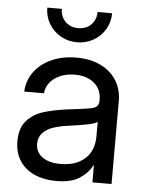

<svg xmlns="http://www.w3.org/2000/svg" viewBox="-53 -771 623 821"><g transform="rotate(5 259.0 -360.5)"><path d="M39.1 -148.4Q39.1 -203.6 66.9 -235.1Q94.7 -266.6 137.5 -280Q180.2 -293.5 244.1 -301.8Q265.6 -304.7 287.1 -307.1Q325.7 -312 341.8 -315.4Q357.9 -318.8 366 -326.7Q374 -334.5 374 -350.6V-355.5Q374 -383.8 360.4 -405.5Q346.7 -427.2 320.8 -439.7Q294.9 -452.1 259.8 -452.1Q224.6 -452.1 196.8 -440.2Q168.9 -428.2 152.6 -407.5Q136.2 -386.7 134.3 -361.3H49.8Q51.8 -408.2 78.9 -445.6Q106 -482.9 152.8 -504.2Q199.7 -525.4 259.8 -525.4Q319.3 -525.4 363.5 -504.2Q407.7 -482.9 431.9 -444.6Q456.1 -406.2 456.1 -355.5V0H374V-73.2H372.1Q354.5 -38.6 318.4 -15.4Q282.2 7.8 218.8 7.8Q166.5 7.8 126 -10Q85.4 -27.8 62.3 -63Q39.1 -98.1 39.1 -148.4ZM374 -195.3V-259.8Q365.7 -252 331.5 -245.1Q297.4 -238.3 240.2 -230.5Q207 -225.6 181.4 -216.1Q155.8 -206.5 139.9 -188.7Q124 -170.9 124 -143.6Q124 -119.6 137 -102.3Q149.9 -85 173.8 -75.7Q197.8 -66.4 230.5 -66.4Q278.8 -66.4 311.3 -84Q343.8 -101.6 358.9 -130.9Q374 -160.2 374 -195.3ZM116.7 -727.5H179.2Q179.2 -705.6 189 -688.2Q198.7 -670.9 216.1 -661.1Q233.4 -651.4 255.9 -651.4Q278.3 -651.4 295.7 -661.1Q313 -670.9 322.8 -688.2Q332.5 -705.6 332.5 -727.5H395Q395 -689.9 376.5 -658.5Q358 -627.1 326.2 -609Q294.4 -590.8 255.9 -590.8Q217.3 -590.8 185.5 -609Q153.8 -627.1 135.2 -658.5Q116.7 -689.9 116.7 -727.5Z"/></g></svg>

Font: Intratopia Thin
Style: Regular
Weight: 100
Designer: Rasmus Andersson
Foundry: rsms
Version: Version 3.000;Glyphs 3.2.3 (3260)